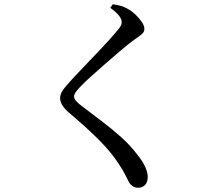

<svg xmlns="http://www.w3.org/2000/svg" viewBox="-20 -823 1040 907"><path d="M631 64Q617 64 606 56Q595 48 589 37Q581 22 571 1.5Q561 -19 540 -50Q507 -102 449.5 -160Q392 -218 302 -294Q283 -311 273.5 -327.5Q264 -344 264 -359Q264 -373 271 -387Q278 -401 291 -415Q306 -433 331 -460Q356 -487 385.5 -517.5Q415 -548 443.5 -578Q472 -608 495.5 -634Q519 -660 532 -676Q545 -691 550 -700Q555 -709 555 -719Q555 -732 542.5 -748.5Q530 -765 501 -786L513 -803Q532 -800 548.5 -796Q565 -792 580 -783Q601 -772 619.5 -754.5Q638 -737 650 -719Q662 -701 662 -687Q662 -675 655 -667Q648 -659 635.5 -650.5Q623 -642 604 -628Q578 -608 544 -579Q510 -550 474.5 -519Q439 -488 409.5 -461.5Q380 -435 365 -419Q344 -398 337 -387Q330 -376 330 -367Q330 -357 339 -346.5Q348 -336 364 -324Q415 -285 462.5 -249Q510 -213 552.5 -175Q595 -137 629 -92Q652 -64 665 -36.5Q678 -9 678 14Q678 27 673 38.5Q668 50 657.5 57Q647 64 631 64Z"/></svg>

Font: Noto Serif SC ExtraLight Medium
Style: Regular
Weight: 500
Version: Version 2.002-H1;hotconv 1.1.0;makeotfexe 2.6.0